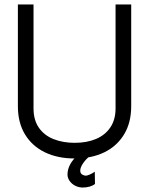

<svg xmlns="http://www.w3.org/2000/svg" viewBox="-20 -700 667 859"><path d="M314 9Q238 9 181 -18.5Q124 -46 92 -98.5Q60 -151 60 -225V-680H130V-215Q130 -163 154 -128.5Q178 -94 220 -77.5Q262 -61 314 -61Q369 -61 410 -78.5Q451 -96 474 -130.5Q497 -165 497 -215V-680H567V-225Q567 -151 535 -98.5Q503 -46 446.5 -18.5Q390 9 314 9ZM350 139Q332 139 316.5 131Q301 123 291.5 109.5Q282 96 282 81Q282 57 294.5 34.5Q307 12 326 -3H384Q365 11 352 30Q339 49 339 63Q339 76 348 81Q357 86 364 86Q370 86 382.5 80.5Q395 75 404 68L405 123Q395 131 380.5 135Q366 139 350 139Z"/></svg>

Font: Teachers
Style: Regular
Weight: 400
Designer: Alfredo Marco Pradil, Chank Diesel
Version: Version 1.001